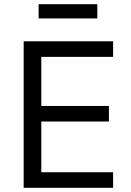

<svg xmlns="http://www.w3.org/2000/svg" viewBox="-20 -895 623 915"><path d="M92.8 0H519V-74.2H176.8V-315.9H499V-390.1H176.8V-624H519V-698.2H92.8ZM164.1 -875V-807.1H443.8V-875Z"/></svg>

Font: Plexus Sans
Style: Regular
Weight: 400
Version: Version 2.001;PS 002.001;hotconv 1.0.70;makeotf.lib2.5.58329